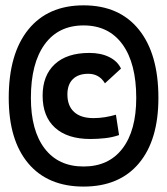

<svg xmlns="http://www.w3.org/2000/svg" viewBox="-20 -706 626 719"><path d="M293 -7.3Q159.2 -7.3 85.9 -94.2Q12.7 -181.2 12.7 -339.4Q12.7 -504.4 85.9 -595.2Q159.2 -686 293 -686Q426.8 -686 500 -595.2Q573.2 -504.4 573.2 -339.4Q573.2 -181.2 500 -94.2Q426.8 -7.3 293 -7.3ZM318.4 -185.5Q232.9 -185.5 186.3 -227.5Q139.6 -269.5 139.6 -347.7Q139.6 -423.3 185.1 -465.6Q230.5 -507.8 314.5 -507.8Q357.9 -507.8 388.9 -492.4Q419.9 -477.1 433.1 -449.2L373 -394Q351.6 -429.7 310.5 -429.7Q273.4 -429.7 252.9 -409.7Q232.4 -389.6 232.4 -352.5Q232.4 -309.6 257.6 -286.6Q282.7 -263.7 330.1 -263.7Q351.6 -263.7 372.8 -267.1Q394 -270.5 414.1 -276.4L425.8 -200.2Q400.4 -191.4 372.8 -188.5Q345.2 -185.5 318.4 -185.5ZM293 -82.5Q387.2 -82.5 438.7 -149.9Q490.2 -217.3 490.2 -339.4Q490.2 -468.8 438.7 -539.8Q387.2 -610.8 293 -610.8Q198.7 -610.8 147.2 -539.8Q95.7 -468.8 95.7 -339.4Q95.7 -217.3 147.2 -149.9Q198.7 -82.5 293 -82.5Z"/></svg>

Font: Cascadia Code PL
Style: Regular
Weight: 400
Monospace: yes
Designer: Aaron Bell
Foundry: Saja Typeworks
Version: Version 2102.003